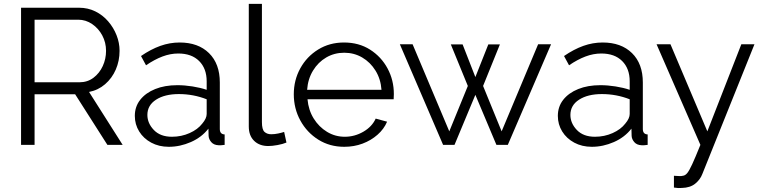

<svg xmlns="http://www.w3.org/2000/svg" viewBox="-20 -750 3946 994"><path d="M89 0V-710H389Q435 -710 473.5 -691Q512 -672 540 -639.5Q568 -607 583.5 -567.5Q599 -528 599 -487Q599 -435 579.5 -390Q560 -345 524 -314Q488 -283 441 -274L615 0H536L369 -262H159V0ZM159 -324H391Q433 -324 464 -347.5Q495 -371 512 -408Q529 -445 529 -487Q529 -530 509.5 -566.5Q490 -603 457 -625.5Q424 -648 385 -648H159Z M678 -150Q678 -198 706 -233.5Q734 -269 783.5 -289Q833 -309 898 -309Q936 -309 977 -302.5Q1018 -296 1050 -285V-329Q1050 -395 1011 -434Q972 -473 903 -473Q862 -473 821 -457.5Q780 -442 736 -412L710 -460Q761 -495 810 -512.5Q859 -530 910 -530Q1006 -530 1062 -475Q1118 -420 1118 -323V-82Q1118 -55 1143 -54V0Q1121 3 1112 2Q1087 1 1074 -14Q1061 -29 1060 -46L1059 -84Q1024 -39 968 -14.5Q912 10 854 10Q803 10 763 -11.5Q723 -33 700.5 -69.5Q678 -106 678 -150ZM1027 -110Q1050 -137 1050 -160V-236Q981 -263 906 -263Q833 -263 788 -234Q743 -205 743 -155Q743 -112 776.5 -77Q810 -42 870 -42Q919 -42 961.5 -61Q1004 -80 1027 -110Z M1268 -730H1336V-118Q1336 -79 1349.5 -67Q1363 -55 1384 -55Q1402 -55 1420.5 -59Q1439 -63 1451 -67L1463 -12Q1444 -4 1416.5 1Q1389 6 1369 6Q1323 6 1295.5 -21Q1268 -48 1268 -95Z M1762 10Q1687 10 1628 -27Q1569 -64 1535 -126Q1501 -188 1501 -262Q1501 -335 1534.5 -396Q1568 -457 1627 -493.5Q1686 -530 1761 -530Q1838 -530 1896 -493Q1954 -456 1986.5 -395.5Q2019 -335 2019 -263Q2019 -247 2018 -236H1572Q1577 -180 1604 -136.5Q1631 -93 1673 -67.5Q1715 -42 1765 -42Q1816 -42 1861 -68Q1906 -94 1925 -136L1984 -120Q1968 -82 1934.5 -52.5Q1901 -23 1857 -6.5Q1813 10 1762 10ZM1570 -285H1955Q1951 -341 1924 -384.5Q1897 -428 1855 -452.5Q1813 -477 1762 -477Q1711 -477 1669 -452.5Q1627 -428 1600.5 -384.5Q1574 -341 1570 -285Z M2766 -521H2833L2609 0H2550L2441 -259L2333 0H2274L2050 -521H2116L2306 -70L2402 -305L2314 -520H2375L2441 -351L2508 -520H2568L2481 -305L2577 -70Z M2868 -150Q2868 -198 2896 -233.5Q2924 -269 2973.5 -289Q3023 -309 3088 -309Q3126 -309 3167 -302.5Q3208 -296 3240 -285V-329Q3240 -395 3201 -434Q3162 -473 3093 -473Q3052 -473 3011 -457.5Q2970 -442 2926 -412L2900 -460Q2951 -495 3000 -512.5Q3049 -530 3100 -530Q3196 -530 3252 -475Q3308 -420 3308 -323V-82Q3308 -55 3333 -54V0Q3311 3 3302 2Q3277 1 3264 -14Q3251 -29 3250 -46L3249 -84Q3214 -39 3158 -14.5Q3102 10 3044 10Q2993 10 2953 -11.5Q2913 -33 2890.5 -69.5Q2868 -106 2868 -150ZM3217 -110Q3240 -137 3240 -160V-236Q3171 -263 3096 -263Q3023 -263 2978 -234Q2933 -205 2933 -155Q2933 -112 2966.5 -77Q3000 -42 3060 -42Q3109 -42 3151.5 -61Q3194 -80 3217 -110Z M3469 160Q3483 161 3496 161.5Q3509 162 3515 160Q3527 159 3537.5 146.5Q3548 134 3563.5 100.5Q3579 67 3606 0L3379 -521H3451L3642 -70L3818 -521H3886L3616 151Q3605 180 3579 201Q3553 222 3510 223Q3501 224 3491 223.5Q3481 223 3469 221Z"/></svg>

Font: Raleway
Style: Regular
Weight: 400
Designer: Matt McInerney, Pablo Impallari, Rodrigo Fuenzalida
Foundry: Matt McInerney, Pablo Impallari, Rodrigo Fuenzalida
Version: Version 4.101;RELEASE